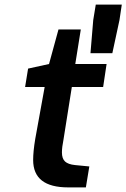

<svg xmlns="http://www.w3.org/2000/svg" viewBox="-20 -814 549 834"><path d="M124 -119Q124 -156 133 -210L174 -436H89L102 -516L193 -536L234 -686H331L307 -536H443L428 -436H292L256 -209Q249 -174 249 -152Q249 -125 262.5 -112.5Q276 -100 306 -97L368 -91L353 0H276Q124 0 124 -119ZM385 -727 396 -794H509L499 -727L468 -583H373Z"/></svg>

Font: Exo SemiBold
Style: Italic
Weight: 600
Italic angle: -9°
Designer: Natanael Gama
Foundry: Natanael Gama
Version: Version 1.500; ttfautohint (v1.6)